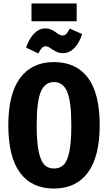

<svg xmlns="http://www.w3.org/2000/svg" viewBox="-20 -1067 621 1104"><path d="M420.9 -944.8H161.1V-1046.9H420.9ZM340.8 -761.2Q319.8 -761.2 301.3 -771.2Q282.7 -781.2 268.6 -791Q254.4 -800.8 243.2 -800.8Q230 -800.8 221.2 -791.5Q212.4 -782.2 200.2 -759.8L129.9 -793Q146.5 -843.3 175.5 -873.5Q204.6 -903.8 241.2 -903.8Q257.8 -903.8 273.2 -897.5Q288.6 -891.1 298.1 -883.3Q307.6 -875.5 319.1 -869.1Q330.6 -862.8 339.8 -862.8Q352.5 -862.8 361.3 -872.1Q370.1 -881.3 380.9 -902.8L452.1 -871.1Q436 -819.8 407.2 -790.5Q378.4 -761.2 340.8 -761.2ZM290 -710Q418 -710 485.6 -619.9Q553.2 -529.8 553.2 -347.2Q553.2 -167 485.4 -75Q417.5 17.1 290 17.1Q162.6 17.1 95.2 -73.7Q27.8 -164.6 27.8 -347.2Q27.8 -526.9 95.5 -618.4Q163.1 -710 290 -710ZM290 -595.2Q237.8 -595.2 214.4 -538.8Q190.9 -482.4 190.9 -347.2Q190.9 -253.4 201.9 -198.5Q212.9 -143.6 233.9 -120.8Q254.9 -98.1 290 -98.1Q326.2 -98.1 347.4 -120.8Q368.7 -143.6 379.4 -198.2Q390.1 -252.9 390.1 -347.2Q390.1 -482.4 366.5 -538.8Q342.8 -595.2 290 -595.2Z"/></svg>

Font: Fira Sans Compressed
Style: Bold
Weight: 700
Width: 1
Designer: Carrois Corporate & Edenspiekermann AG
Foundry: Carrois Corporate GbR & Edenspiekermann AG
Version: Version 4.203;PS 004.203;hotconv 1.0.88;makeotf.lib2.5.64775